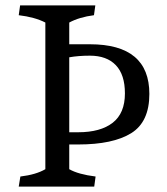

<svg xmlns="http://www.w3.org/2000/svg" viewBox="-20 -687 614 707"><path d="M235 -155V-64Q268 -45 332 -37L327 0H49L55 -37Q113 -44 147 -64V-604Q108 -624 49 -631L54 -667H331L326 -631Q272 -624 235 -604V-524H311Q530 -524 530 -341Q530 -238 463 -196.5Q396 -155 268 -155ZM235 -200H268Q350 -200 395 -235Q440 -270 440 -343Q440 -412 406.5 -447Q373 -482 311 -482Q269 -482 235 -476Z"/></svg>

Font: Caladea
Style: Regular
Weight: 400
Designer: Carolina Giovagnoli and Andres Torresi
Foundry: Carolina Giovagnoli & Andres Torresi
Version: Version 1.001